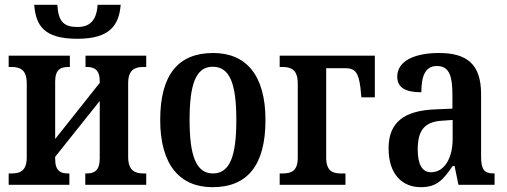

<svg xmlns="http://www.w3.org/2000/svg" viewBox="-20 -767 2103 797"><path d="M301 -606C438 -606 474 -664 481 -747H385C381 -680 351 -655 302 -655C246 -655 222 -676 218 -747H122C129 -662 161 -606 301 -606ZM16 0H268V-47H263C233 -47 209 -56 209 -107V-116L394 -348V-110C394 -58 371 -47 340 -47H334V0H587V-47H576C541 -47 512 -58 512 -116V-421C512 -479 541 -489 576 -489H587V-536H335V-489H340C371 -489 394 -478 394 -430V-423L209 -190V-429C209 -480 234 -489 264 -489H270V-536H16V-489H27C62 -489 91 -479 91 -421V-114C91 -56 62 -47 27 -47H16Z M862 10C1007 10 1082 -81 1082 -269C1082 -457 1000 -547 865 -547C720 -547 645 -457 645 -269C645 -81 728 10 862 10ZM864 -47C793 -47 767 -123 767 -269C767 -415 792 -490 863 -490C936 -490 961 -415 961 -269C961 -123 936 -47 864 -47Z M1141 0H1414V-47H1395C1361 -47 1334 -57 1334 -113V-484H1413C1457 -484 1468 -462 1476 -405L1480 -363H1536V-536H1141V-489H1152C1187 -489 1216 -479 1216 -421V-113C1216 -57 1190 -47 1152 -47H1141Z M1727 10C1795 10 1821 -23 1859 -78H1867L1883 0H2033V-47H2030C1990 -47 1977 -63 1977 -118V-376C1977 -501 1918 -547 1802 -547C1703 -547 1629 -515 1629 -449C1629 -404 1662 -384 1729 -384C1729 -449 1744 -493 1794 -493C1847 -493 1858 -447 1858 -373V-316L1787 -313C1657 -308 1593 -259 1593 -151C1593 -41 1652 10 1727 10ZM1769 -52C1731 -52 1714 -87 1714 -146C1714 -222 1739 -262 1816 -266L1859 -269V-191C1859 -109 1824 -52 1769 -52Z"/></svg>

Font: Noto Serif Condensed Semi
Style: Regular
Weight: 600
Width: 3
Designer: Monotype Design Team
Foundry: Monotype Imaging Inc.
Version: Version 1.002